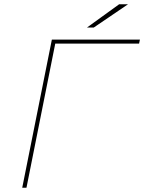

<svg xmlns="http://www.w3.org/2000/svg" viewBox="-20 -887 681 907"><path d="M637 -681H241L105 0H85L225 -700H641ZM543 -867H585L423 -757H391Z"/></svg>

Font: Montserrat Alternates Thin
Style: Italic
Weight: 250
Italic angle: -11.3°
Designer: Julieta Ulanovsky
Foundry: Julieta Ulanovsky
Version: Version 7.200